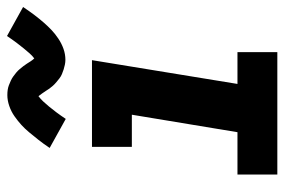

<svg xmlns="http://www.w3.org/2000/svg" viewBox="-152 -661 813 549"><g transform="rotate(-90 254.5 -386.5)"><path d="M30 0V-114H151L201 -416H109V-530H357L289 -114H380V0ZM189 -605 106 -651Q118 -669 129.5 -683.5Q141 -698 151 -710Q161 -722 172 -732Q183 -742 196.5 -751.5Q210 -761 226 -766.5Q242 -772 257 -772Q265 -772 272 -771Q279 -770 285.5 -767.5Q292 -765 298.5 -762Q305 -759 310.5 -755Q316 -751 321.5 -746.5Q327 -742 331.5 -736.5Q336 -731 340 -726Q344 -721 347 -716Q350 -711 354 -705Q358 -699 362 -695Q370 -701 376.5 -708.5Q383 -716 390.5 -725Q398 -734 407 -746Q416 -758 426 -773L509 -727Q497 -709 486 -694.5Q475 -680 464.5 -668Q454 -656 443.5 -646Q433 -636 419 -626.5Q405 -617 389.5 -611.5Q374 -606 358 -606Q351 -606 344 -607.5Q337 -609 330.5 -611Q324 -613 317 -616Q310 -619 305 -623Q300 -627 294.5 -631.5Q289 -636 284 -641.5Q279 -647 275.5 -652Q272 -657 269 -662Q266 -667 261.5 -673Q257 -679 254 -683Q246 -677 239 -669.5Q232 -662 224.5 -653Q217 -644 208 -632Q199 -620 189 -605Z"/></g></svg>

Font: Iosevka Curly Heavy Oblique
Style: Regular
Weight: 900
Italic angle: -9°
Monospace: yes
Designer: Belleve Invis
Foundry: Belleve Invis
Version: Version 11.1.0; ttfautohint (v1.8.3)